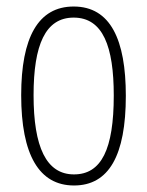

<svg xmlns="http://www.w3.org/2000/svg" viewBox="-20 -559 452 589"><path d="M366 -265C366 -437 319 -539 206 -539C97 -539 45 -444 45 -267C45 -84 100 10 207 10C314 10 366 -82 366 -265ZM83 -267C83 -421 119 -505 206 -505C296 -505 329 -416 329 -266C329 -101 291 -24 207 -24C122 -24 83 -108 83 -267Z"/></svg>

Font: Noto Sans Lao UI ExtCond ExtLt
Style: Regular
Weight: 200
Width: 2
Designer: Monotype Design Team
Foundry: Monotype Imaging Inc.
Version: Version 2.000